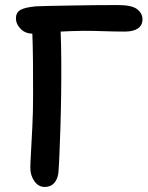

<svg xmlns="http://www.w3.org/2000/svg" viewBox="-20 -728 586 760"><path d="M157 12Q132 12 116 -11Q100 -34 100 -63Q100 -79 102.5 -122Q105 -165 108 -225.5Q111 -286 111 -352Q111 -429 110.5 -488Q110 -547 108 -595Q80 -595 61.5 -614Q43 -633 43 -655Q43 -678 60.5 -688.5Q78 -699 123 -703Q138 -704 172.5 -704.5Q207 -705 253 -706Q299 -707 349.5 -707.5Q400 -708 446 -708Q502 -708 523 -691.5Q544 -675 544 -652Q544 -628 526 -615.5Q508 -603 474 -603Q436 -603 392.5 -604.5Q349 -606 312 -606Q288 -606 265 -605Q242 -604 220 -603Q222 -558 222.5 -493.5Q223 -429 222 -352Q221 -281 219 -218.5Q217 -156 215 -110Q213 -64 211 -43Q208 -19 194.5 -3.5Q181 12 157 12Z"/></svg>

Font: Shantell Sans Normal
Style: Regular
Weight: 500
Designer: Stephen Nixon, Anya Danilova, Shantell Martin
Foundry: Arrow Type
Version: Version 1.009;[a7da0bfa3]